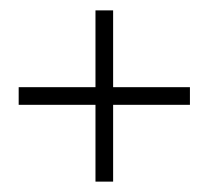

<svg xmlns="http://www.w3.org/2000/svg" viewBox="-20 -470 402 370"><path d="M198 -302V-450H164V-302H16V-268H164V-120H198V-268H346V-302Z"/></svg>

Font: Picaflor 12 pt
Style: Regular
Weight: 400
Designer: Ariel Martín Pérez
Foundry: Tunera Type Foundry
Version: Version 1.000;hotconv 1.0.109;makeotfexe 2.5.65596